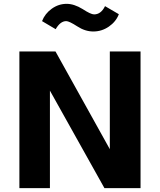

<svg xmlns="http://www.w3.org/2000/svg" viewBox="-20 -980 832 1000"><path d="M269 -712 552 -203V-712H712V0H524L240 -508V0H81V-712ZM270 -828 199 -870Q214 -909 249.5 -934.5Q285 -960 327 -960Q366 -960 410 -933Q453 -905 470 -905Q506 -905 527 -948L599 -906Q584 -867 547 -841.5Q510 -816 466 -816Q423 -816 382 -843Q340 -870 325 -870Q294 -870 270 -828Z"/></svg>

Font: Metropolitano
Style: Bold
Weight: 700
Designer: Fonts by Alex Slobzheninov & Chris M. Simpson / Changes by Cristiano Sobral
Foundry: Fonts by Alex Slobzheninov & Chris M. Simpson / Changes by Cristiano Sobral
Version: Version 1.00;August 30, 2020;FontCreator 13.0.0.2681 64-bit